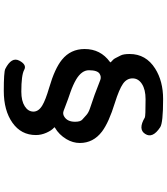

<svg xmlns="http://www.w3.org/2000/svg" viewBox="48 -872 903 1040"><g transform="rotate(-90 500.0 -352.5)"><path d="M483 79Q353 79 330 63Q268 22 294 -18Q319 -58 383 -20Q389 -16 482 -16Q534 -16 564.5 -35.5Q595 -55 595 -86.5Q595 -118 565.5 -138.5Q536 -159 463 -182Q356 -215 307 -252Q245 -299 245 -372Q245 -410 266 -445Q290 -485 328 -507Q332 -509 328 -512Q313 -525 300.5 -553Q288 -581 288 -610Q288 -690 354.5 -737Q421 -784 527 -784Q629 -784 646 -776Q713 -742 691 -700Q669 -658 641 -673.5Q613 -689 523 -689Q473 -689 444 -670.5Q415 -652 415 -623.5Q415 -595 449 -575Q477 -558 545 -538Q648 -508 696 -469Q754 -422 754 -346Q754 -260 684 -209Q680 -206 684 -203Q699 -191 705 -178.5Q711 -166 719 -151Q727 -136 727 -102Q727 -14 648 36Q580 79 483 79ZM587 -261Q604 -255 620 -265Q639 -277 639 -323Q639 -362 589 -392Q560 -409 520 -423Q484 -435 448 -449L419 -460Q402 -466 387 -456Q360 -439 360 -398Q360 -369 371.5 -359Q383 -349 396 -337Q409 -325 433 -317Q470 -305 506 -292Z"/></g></svg>

Font: Resource Han Rounded KR
Style: Bold
Weight: 700
Designer: Cyano Hao (round all glyphs); Ryoko NISHIZUKA 西塚涼子 (kana, bopomofo & ideographs); Paul D. Hunt (Latin, Greek & Cyrillic)
Foundry: Cyano Hao
Version: 0.990